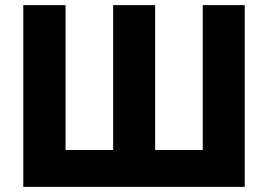

<svg xmlns="http://www.w3.org/2000/svg" viewBox="-20 -730 1047 750"><path d="M772 -710V-144H586V-710H422V-144H236V-710H71V0H936V-710Z"/></svg>

Font: Raleway
Style: ExtraBold
Weight: 800
Designer: Matt McInerney, Pablo Impallari, Rodrigo Fuenzalida
Foundry: Matt McInerney, Pablo Impallari, Rodrigo Fuenzalida
Version: Version 3.000